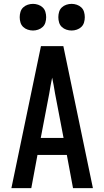

<svg xmlns="http://www.w3.org/2000/svg" viewBox="-20 -974 540 994"><path d="M39 0 192 -735H308L461 0H358L326 -172H174L142 0ZM309 -260 265 -490Q262 -511 258 -531.5Q254 -552 250 -572Q246 -552 242 -531.5Q238 -511 235 -490L191 -260ZM351 -816Q337 -816 323.5 -820.5Q310 -825 300 -834.5Q290 -844 286 -857.5Q282 -871 282 -885Q282 -899 286 -912.5Q290 -926 300 -935.5Q310 -945 323.5 -949.5Q337 -954 351 -954Q364 -954 377.5 -949.5Q391 -945 401 -935.5Q411 -926 415 -912.5Q419 -899 419 -885Q419 -871 415 -857.5Q411 -844 401 -834.5Q391 -825 377.5 -820.5Q364 -816 351 -816ZM151 -816Q137 -816 123.5 -820.5Q110 -825 100 -834.5Q90 -844 86 -857.5Q82 -871 82 -885Q82 -899 86 -912.5Q90 -926 100 -935.5Q110 -945 123.5 -949.5Q137 -954 151 -954Q164 -954 177.5 -949.5Q191 -945 201 -935.5Q211 -926 215 -912.5Q219 -899 219 -885Q219 -871 215 -857.5Q211 -844 201 -834.5Q191 -825 177.5 -820.5Q164 -816 151 -816Z"/></svg>

Font: Iosevka Custom Semibold
Style: Regular
Weight: 600
Designer: Belleve Invis
Foundry: Belleve Invis
Version: Version 27.0.2; ttfautohint (v1.8.4)